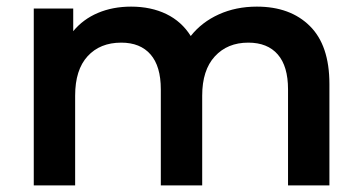

<svg xmlns="http://www.w3.org/2000/svg" viewBox="-20 -560 1093 580"><path d="M82 0V-534.2H201.2V-465.8Q231 -502 275.9 -521Q320.8 -540 376 -540Q436 -540 482.4 -517.6Q528.8 -495.1 556.2 -451.2Q589.4 -493.2 641.1 -516.6Q692.9 -540 755.9 -540Q856.9 -540 916 -481.4Q975.1 -422.9 975.1 -306.2V0H850.1V-290Q850.1 -359.9 819.1 -395.5Q788.1 -431.2 730 -431.2Q667 -431.2 628.9 -389.6Q590.8 -348.1 590.8 -271V0H465.8V-290Q465.8 -359.9 434.8 -395.5Q403.8 -431.2 346.2 -431.2Q282.2 -431.2 244.6 -390.1Q207 -349.1 207 -271V0Z"/></svg>

Font: Montserrat SemiBold
Style: Regular
Weight: 600
Designer: Julieta Ulanovsky
Foundry: Julieta Ulanovsky
Version: Version 7.200